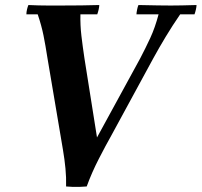

<svg xmlns="http://www.w3.org/2000/svg" viewBox="-20 -722 802 764"><path d="M762 -702Q762 -695 759.5 -684Q757 -673 754 -665H697Q666 -620 639.5 -576Q613 -532 590 -490L422 -181Q401 -144 373 -89.5Q345 -35 325 20Q315 21 299 21.5Q283 22 267.5 21.5Q252 21 243 20L366 -175L538 -490Q559 -530 578 -571Q597 -612 611 -665H523Q523 -671 525.5 -683.5Q528 -696 531 -702Q572 -701 607.5 -700.5Q643 -700 660 -700Q682 -700 704 -700.5Q726 -701 762 -702ZM130 -665H85Q85 -674 87.5 -684.5Q90 -695 93 -702Q116 -701 133.5 -700.5Q151 -700 171 -700Q191 -700 221 -700Q267 -700 304 -700.5Q341 -701 375 -702Q375 -695 372.5 -684Q370 -673 367 -665H300Q299 -621 304 -579Q309 -537 316 -490L366 -175L243 20Q244 -15 240.5 -51.5Q237 -88 230.5 -126Q224 -164 218 -200L169 -490Q161 -542 153 -581.5Q145 -621 130 -665Z"/></svg>

Font: Poltawski Nowy SemiBold
Style: Italic
Weight: 600
Italic angle: -12°
Version: Version 1.001;gftools[0.9.25]